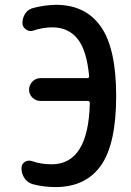

<svg xmlns="http://www.w3.org/2000/svg" viewBox="-20 -760 540 790"><path d="M192.4 -84Q343.8 -84 349.6 -335.9Q349.6 -344.7 340.8 -344.7H146.5Q127 -344.7 113.3 -358.4Q99.6 -372.1 99.6 -390.6Q99.6 -410.2 113.3 -424.3Q127 -438.5 146.5 -438.5H338.9Q346.7 -438.5 346.7 -446.3Q336.9 -553.7 298.8 -600.6Q260.7 -647.5 195.3 -647.5Q156.2 -647.5 116.2 -633.8Q100.6 -628.9 86.4 -639.2Q72.3 -649.4 72.3 -665Q72.3 -687.5 84.5 -705.1Q96.7 -722.7 118.2 -727.5Q163.1 -739.3 210 -740.2Q332 -740.2 395 -650.4Q458 -560.5 458 -365.2Q458 -167 395 -78.6Q332 9.8 208 9.8Q160.2 9.8 115.2 -2Q93.8 -7.8 81.1 -26.4Q68.4 -44.9 68.4 -68.4Q68.4 -85 82 -93.8Q95.7 -102.5 113.3 -96.7Q148.4 -84 192.4 -84Z"/></svg>

Font: Rounded Mgen+ 2m medium
Style: Regular
Weight: 500
Designer: [Source Han Sans]
Ryoko NISHIZUKA  (kana & ideographs); Paul D. Hunt (Latin, Greek & Cyrillic); Wenlong ZHANG  (bopomofo
Version: Version 1.059.20150602